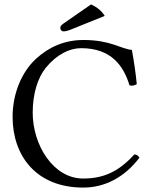

<svg xmlns="http://www.w3.org/2000/svg" viewBox="-20 -839 686 869"><path d="M357 10C454 10 543 -36 611 -125C606 -134 599 -140 588 -140C517 -62 449 -31 356 -31C221 -31 128 -183 128 -329C128 -415 151 -487 187 -532C237 -593 295 -621 347 -621C485 -621 540 -539 566 -453C578 -449 588 -452 599 -458C594 -510 587 -558 577 -613C526 -618 481 -658 358 -658C273 -658 202 -627 143 -573C77 -512 37 -414 37 -310C37 -136 142 10 357 10ZM392 -819 268 -733C255 -724 253 -719 253 -712C253 -704 259 -697 268 -697C277 -697 289 -700 310 -709L454 -767C441 -788 421 -806 392 -819Z"/></svg>

Font: Libertinus Math
Style: Regular
Weight: 400
Designer: Philipp H. Poll, Khaled Hosny
Foundry: Caleb Maclennan
Version: Version 7.050;RELEASE